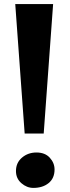

<svg xmlns="http://www.w3.org/2000/svg" viewBox="-20 -910 341 938"><path d="M239.5 -890 193.5 -257.5H100.5L54.5 -890ZM58 -74.5Q58 -115 87.5 -140Q117 -165 158 -165Q200 -165 223.2 -139.5Q246.5 -114 246.5 -82Q246.5 -39 217.5 -15.5Q188.5 8 143 8Q111 8 84.5 -15Q58 -38 58 -74.5Z"/></svg>

Font: Merriweather 20pt Black
Style: Regular
Weight: 900
Version: Version 2.100